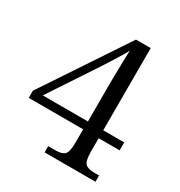

<svg xmlns="http://www.w3.org/2000/svg" viewBox="-157 -768 827 880"><g transform="rotate(30 256.0 -328.5)"><path d="M205 0V-33H244Q277 -33 291 -46.5Q305 -60 305 -109V-180H17V-218L309 -657H387V-222H498V-180H387V-109Q387 -60 401 -46.5Q415 -33 449 -33H474V0ZM67 -222H306V-402Q306 -429 306.5 -464Q307 -499 308 -535.5Q309 -572 310 -600Q306 -590 294.5 -571Q283 -552 268.5 -529Q254 -506 241 -485.5Q228 -465 219 -452Z"/></g></svg>

Font: Noto Serif Oriya
Style: Regular
Weight: 400
Designer: David Williams
Foundry: Google LLC, David Williams
Version: Version 1.051; ttfautohint (v1.8.4.7-5d5b)